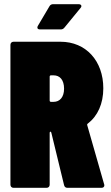

<svg xmlns="http://www.w3.org/2000/svg" viewBox="-20 -900 530 920"><path d="M357 -880H235C227 -880 221 -877 217 -870L162 -777C160 -774 159 -771 159 -768C159 -762 164 -759 172 -759H271C279 -759 284 -762 289 -768L366 -862C369 -865 370 -868 370 -871C370 -876 365 -880 357 -880ZM303 0H466C474 0 480 -4 480 -12C480 -13 480 -15 479 -17L398 -300C397 -304 398 -306 401 -308C448 -344 475 -403 475 -477C475 -608 392 -700 270 -700H45C36 -700 30 -694 30 -685V-15C30 -6 36 0 45 0H203C212 0 218 -6 218 -15V-263C218 -267 220 -269 222 -269C224 -269 225 -267 226 -264L287 -13C289 -5 294 0 303 0ZM237 -539C266 -539 287 -518 287 -475C287 -434 266 -412 237 -412H224C220 -412 218 -415 218 -418V-533C218 -537 221 -539 224 -539Z"/></svg>

Font: Barlow Condensed Black
Style: Regular
Weight: 900
Width: 3
Designer: Jeremy Tribby
Foundry: Tribby Type
Version: Version 1.422;hotconv 1.0.109;makeotfexe 2.5.65596